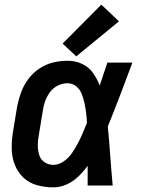

<svg xmlns="http://www.w3.org/2000/svg" viewBox="-20 -800 616 828"><path d="M210 8Q239 8 267 -4.5Q295 -17 317.5 -38.5Q340 -60 358 -85Q358 -43 358 0H466Q460 -64 455.5 -127.5Q451 -191 445 -255Q473 -323 499 -392Q525 -461 551 -530H443Q427 -480 410 -431Q399 -460 381 -485.5Q363 -511 334 -524.5Q305 -538 271 -538Q240 -538 209 -530.5Q178 -523 150 -504.5Q122 -486 102 -459Q82 -432 71 -402Q60 -372 54 -341L36 -231Q30 -195 30.5 -159Q31 -123 43.5 -90.5Q56 -58 80.5 -34.5Q105 -11 139.5 -1.5Q174 8 210 8ZM210 -89Q189 -89 172 -100.5Q155 -112 149 -132Q143 -152 143 -173Q143 -194 147 -215L165 -325Q168 -346 175.5 -366Q183 -386 196.5 -404Q210 -422 230.5 -431.5Q251 -441 271 -441Q293 -441 309 -427.5Q325 -414 332.5 -394.5Q340 -375 344.5 -354.5Q349 -334 351.5 -313Q354 -292 355 -270Q346 -248 336.5 -225.5Q327 -203 315.5 -181.5Q304 -160 290 -139.5Q276 -119 254.5 -104Q233 -89 210 -89ZM309 -557 493 -708 417 -780 250 -612Z"/></svg>

Font: Iosevka Sparkle SmBdObl
Style: Regular
Weight: 600
Italic angle: -9°
Designer: Belleve Invis
Foundry: Belleve Invis
Version: Version 4.5.0; ttfautohint (v1.8.3)